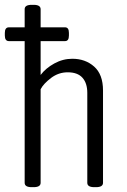

<svg xmlns="http://www.w3.org/2000/svg" viewBox="-20 -772 525 794"><path d="M111 2Q82 2 82 -16V-602H17Q0 -602 0 -625V-636Q0 -659 17 -659H82V-734Q82 -752 111 -752H119Q148 -752 148 -734V-659H249Q265 -659 265 -636V-625Q265 -602 249 -602H148V-462Q169 -490 204.5 -509.5Q240 -529 279 -529Q333 -529 369.5 -496.5Q406 -464 406 -398V-16Q406 2 377 2H370Q341 2 341 -16V-388Q341 -428 321 -450.5Q301 -473 260 -473Q222 -473 191 -449.5Q160 -426 148 -403V-16Q148 2 119 2Z"/></svg>

Font: Asap Condensed Light
Style: Regular
Weight: 300
Width: 3
Designer: Pablo Cosgaya
Foundry: Omnibus-Type
Version: Version 3.001; ttfautohint (v1.8.4.7-5d5b)